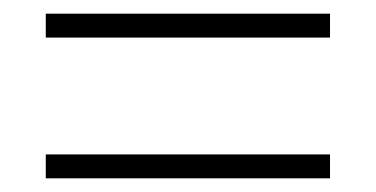

<svg xmlns="http://www.w3.org/2000/svg" viewBox="-20 -493 551 281"><path d="M47 -438V-473H463V-438ZM47 -232V-267H463V-232Z"/></svg>

Font: Noto Sans Sinhala SemiCondensed ExtraLight
Style: Regular
Weight: 200
Width: 4
Designer: Jelle Bosma - Monotype Design Team
Foundry: Monotype Imaging Inc.
Version: Version 2.006; ttfautohint (v1.8.4.7-5d5b)